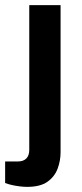

<svg xmlns="http://www.w3.org/2000/svg" viewBox="-49 -546 319 748"><path d="M57 182Q43 182 27 180Q11 178 -4 174.5Q-19 171 -29 167V83H21Q42 83 53.5 71.5Q65 60 65 38V-526H187V47Q187 80 175.5 111Q164 142 136 162Q108 182 57 182Z"/></svg>

Font: Archivo Variable SemiBold
Style: Regular
Weight: 600
Designer: Hector Gatti
Foundry: Omnibus-Type
Version: Version 2.001